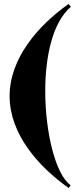

<svg xmlns="http://www.w3.org/2000/svg" viewBox="-20 -830 389 959"><path d="M322 -810 318 -807C171 -702 28 -539 28 -350C28 -159 174 4 323 109L333 95C259 45 206 -165 206 -375C206 -547 242 -718 334 -796L323 -810L322 -809Z"/></svg>

Font: Purple Purse
Style: Regular
Weight: 400
Designer: Astigmatic (AOETI)
Foundry: Astigmatic (AOETI)
Version: Version 1.000